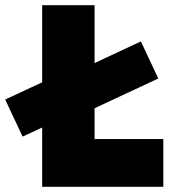

<svg xmlns="http://www.w3.org/2000/svg" viewBox="-66 -720 678 740"><path d="M21 -193.5 -46 -336.5 183.5 -443V-423L477 -560.5L544 -417.5L183.5 -249V-269ZM96.5 0V-700H298.5V-184H563.5V0Z"/></svg>

Font: Geologica Thin Roman Black
Style: Regular
Weight: 900
Version: Version 1.010;gftools[0.9.28]